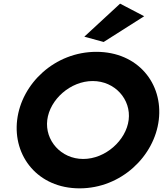

<svg xmlns="http://www.w3.org/2000/svg" viewBox="-20 -1009 893 1052"><path d="M442 -808 548 -779 770 -920 638 -989ZM239 -352C253 -464 366 -565 488 -565C610 -565 699 -464 685 -352C671 -240 558 -138 436 -138C314 -138 225 -240 239 -352ZM74 -352C50 -153 188 23 416 23C644 23 826 -153 850 -352C874 -551 736 -725 508 -725C280 -725 98 -551 74 -352Z"/></svg>

Font: Bluebird
Style: SfBdExtObl
Weight: 700
Designer: Jasper
Foundry: Cannot Into Space Fonts
Version: Version 0.98